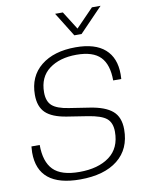

<svg xmlns="http://www.w3.org/2000/svg" viewBox="-100 -994 802 1073"><g transform="rotate(-10 301.0 -458.0)"><path d="M267 10Q28 10 28 -184Q28 -195 30 -219H77Q77 -124 122 -78Q167 -32 270 -32Q377 -32 440.5 -79Q504 -126 504 -219Q504 -270 475 -294.5Q446 -319 369 -331L254 -349Q172 -362 135.5 -397Q99 -432 99 -499Q99 -604 172 -663Q245 -722 369 -722Q479 -722 535 -672.5Q591 -623 591 -530Q591 -512 590 -503H544Q544 -593 502 -636.5Q460 -680 366 -680Q271 -680 211.5 -635.5Q152 -591 152 -504Q152 -453 179.5 -428.5Q207 -404 273 -394L389 -376Q475 -363 516 -328Q557 -293 557 -223Q557 -112 480.5 -51Q404 10 267 10ZM415 -789H374L289 -926H333L398 -823L498 -926H547Z"/></g></svg>

Font: Creato Display Light
Style: Italic
Weight: 300
Italic angle: -10°
Version: Version 1.000